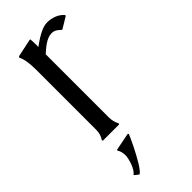

<svg xmlns="http://www.w3.org/2000/svg" viewBox="-198 -450 652 652"><g transform="rotate(-45 127.5 -124.5)"><path d="M106.9 -41.5Q106.9 -21 116.2 -3.9V-1Q115.7 -1 114.7 -0.5Q113.8 0 113.3 0H38.6Q38.1 0 37.1 -0.5Q36.1 -1 35.6 -1V-3.9Q46.9 -21 46.9 -41.5V-331.5Q46.9 -349.1 44.7 -366.7Q42.5 -384.3 35.6 -400.4V-401.4L38.6 -404.3L103.5 -418L106 -417Q106.9 -407.7 106.9 -398.4Q106.9 -389.2 106.9 -379.9Q114.7 -385.7 124.5 -392.3Q134.3 -398.9 144.5 -404.5Q154.8 -410.2 165.5 -414.1Q176.3 -418 186.5 -418Q203.6 -418 219.7 -411.9Q235.8 -405.8 247.1 -393.1L248 -390.1L247.1 -388.7L207.5 -364.7H203.6Q197.8 -371.6 189.7 -376.5Q181.6 -381.3 171.9 -381.3Q162.1 -381.3 153.3 -377.7Q144.5 -374 136.5 -368.7Q128.4 -363.3 121.1 -356.9Q113.8 -350.6 106.9 -344.7ZM47.9 57.6 49.3 55.7 111.3 43.5 114.3 44.4 115.2 46.4Q113.3 51.3 108.4 62Q103.5 72.8 96.9 86.2Q90.3 99.6 82.5 114Q74.7 128.4 67.4 140.4Q60.1 152.3 53.5 160.4Q46.9 168.5 43 168.9Q39.1 165.5 35.2 162.8Q31.2 160.2 27.8 156.2Q33.7 151.9 39.1 143.6Q44.4 135.3 48.1 125.2Q51.8 115.2 54 105.5Q56.2 95.7 56.2 88.4Q56.2 80.6 54.2 73Q52.2 65.4 47.9 58.6Z"/></g></svg>

Font: CAT Linz
Style: Regular
Weight: 400
Designer: Peter Wiegel
Foundry: Peter Wiegel
Version: Version 1.08